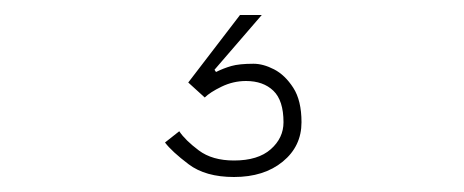

<svg xmlns="http://www.w3.org/2000/svg" viewBox="-20 -39 619 256"><path d="M219 136Q227 148 245 161.5Q263 175 292 175Q324 175 341 160Q358 145 358 124Q358 95 344.5 82Q331 69 308 69Q291 69 275.5 76.5Q260 84 253 91L231 71L300 -19H329L266 54L268 57Q278 52 288.5 49Q299 46 318 46Q331 46 345.5 53.5Q360 61 371 78Q382 95 382 124Q382 156 357 176.5Q332 197 292 197Q254 197 231.5 180Q209 163 200 151Z"/></svg>

Font: Haskoy Thin
Style: Regular
Weight: 100
Designer: Ertekin Erdin
Foundry: Ertekin Erdin
Version: Version 2.000; ttfautohint (v1.8.4.7-5d5b)